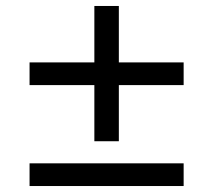

<svg xmlns="http://www.w3.org/2000/svg" viewBox="-20 -665 714 643"><path d="M595 -456V-380H378V-192H296V-380H79V-456H296V-645H378V-456ZM79 -118H595V-42H79Z"/></svg>

Font: Kakao Big Sans
Style: Regular
Weight: 400
Designer: Park Young-rak; Lee Sang-min; Kim Jung-jin; Min Bon; Park Min-gyu;
Foundry: Kakao Corporation
Version: Version 2.003